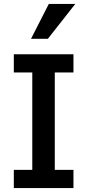

<svg xmlns="http://www.w3.org/2000/svg" viewBox="-20 -950 441 970"><path d="M351.1 0H49.8V-91.8H143.1V-584H49.8V-675.8H351.1V-584H256.8V-91.8H351.1ZM221.7 -753.9H136.7L226.6 -930.2H360.4Z"/></svg>

Font: Clear Sans Medium
Style: Regular
Weight: 500
Foundry: Intel Corporation
Version: Version 1.00